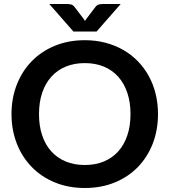

<svg xmlns="http://www.w3.org/2000/svg" viewBox="-20 -932 848 960"><path d="M37.5 0ZM770 -361.5Q770 -282 743.8 -214.2Q717.5 -146.5 669.5 -97Q621.5 -47.5 554 -19.8Q486.5 8 404 8Q322 8 254.5 -19.8Q187 -47.5 138.8 -97Q90.5 -146.5 64 -214.2Q37.5 -282 37.5 -361.5Q37.5 -441 64 -508.8Q90.5 -576.5 138.8 -626Q187 -675.5 254.5 -703.2Q322 -731 404 -731Q459 -731 507.5 -718.2Q556 -705.5 596.5 -682.2Q637 -659 669.2 -625.8Q701.5 -592.5 724 -551.5Q746.5 -510.5 758.2 -462.5Q770 -414.5 770 -361.5ZM632.5 -361.5Q632.5 -421 616.5 -468.2Q600.5 -515.5 571 -548.5Q541.5 -581.5 499.2 -599Q457 -616.5 404 -616.5Q351 -616.5 308.8 -599Q266.5 -581.5 236.8 -548.5Q207 -515.5 191 -468.2Q175 -421 175 -361.5Q175 -302 191 -254.8Q207 -207.5 236.8 -174.8Q266.5 -142 308.8 -124.5Q351 -107 404 -107Q457 -107 499.2 -124.5Q541.5 -142 571 -174.8Q600.5 -207.5 616.5 -254.8Q632.5 -302 632.5 -361.5ZM226.5 -912H316Q323.5 -912 334 -910Q344.5 -908 353 -897L397.5 -838.5L405 -827.5Q407.5 -831.5 412.5 -838.5L456.5 -896.5Q465 -908 475.8 -910Q486.5 -912 494 -912H583.5L463 -774.5H347Z"/></svg>

Font: Lato
Style: Bold
Weight: 700
Designer: Lukasz Dziedzic
Foundry: tyPoland Lukasz Dziedzic
Version: Version 2.007; 2014-02-27